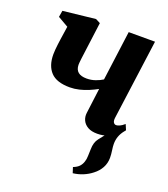

<svg xmlns="http://www.w3.org/2000/svg" viewBox="-145 -658 886 1011"><g transform="rotate(20 297.5 -152.5)"><path d="M380.5 250 370.5 219Q392.5 210.5 403.8 198.2Q415 186 420 169.5Q425 155 425.2 136.8Q425.5 118.5 426.5 98.5Q427 60 445.2 37.2Q463.5 14.5 478.5 -5L559.5 -49Q545 -31 538 -11.2Q531 8.5 531 30.5Q531 45 534.2 66.2Q537.5 87.5 537.5 107Q537.5 137.5 523.5 163Q509.5 188.5 484.5 207.5Q463 224.5 436.5 235.5Q410 246.5 380.5 250ZM244.5 -541.5 217 -332Q216.5 -327 215.8 -320.5Q215 -314 214.5 -308.2Q214 -302.5 214 -297Q214.5 -270 230.5 -256.8Q246.5 -243.5 278 -243.5Q304 -243.5 327.2 -251.8Q350.5 -260 366.5 -270.5L403.5 -549H551L490.5 -101.5Q488 -83.5 493.5 -74.8Q499 -66 508.5 -66Q516 -66 527.2 -70.8Q538.5 -75.5 554 -89L567 -58.5Q558 -45 538.2 -29Q518.5 -13 491 -1.2Q463.5 10.5 430 10.5Q397.5 10.5 377 -1.2Q356.5 -13 347.5 -32.2Q338.5 -51.5 341.5 -74L359.5 -214.5Q338.5 -203 313.8 -192.5Q289 -182 262.8 -175.8Q236.5 -169.5 210.5 -169.5Q136.5 -169.5 103.5 -204.8Q70.5 -240 70.5 -303.5Q70.5 -316 71.8 -330.8Q73 -345.5 75 -361Q77 -376.5 79 -391L90 -465L31 -499L37 -535L218.5 -555Z"/></g></svg>

Font: Merriweather 48pt ExtraBold
Style: Italic
Weight: 800
Italic angle: -7.8°
Version: Version 2.101